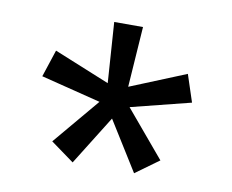

<svg xmlns="http://www.w3.org/2000/svg" viewBox="-58 -792 713 591"><g transform="rotate(10 299.0 -496.0)"><path d="M65 -517 93 -602 267 -531 254 -720H344L331 -531L505 -602L533 -517L346 -470L468 -325L395 -272L299 -426L203 -272L130 -325L252 -470Z"/></g></svg>

Font: Radio Canada
Style: Regular
Weight: 400
Designer: Charles Daoud, Etienne Aubert Bonn, Alexandre Saumier Demers, Jacques Le Bailly
Foundry: Radio-Canada
Version: Version 2.104;gftools[0.9.28.dev5+ged2979d]